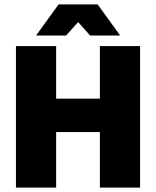

<svg xmlns="http://www.w3.org/2000/svg" viewBox="-20 -847 704 867"><path d="M233.5 0H52V-639H233.5ZM612.5 0H431V-639H612.5ZM156.5 -401.5H498.5V-250.5H156.5ZM244.5 -827H421L521 -689V-686.5H387L335 -745H330.5L278.5 -686.5H144.5V-689Z"/></svg>

Font: Anek Latin ExtraBold
Style: Regular
Weight: 800
Designer: Yesha Goshar
Foundry: Ek Type
Version: Version 1.003